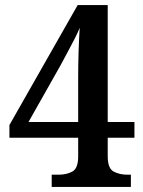

<svg xmlns="http://www.w3.org/2000/svg" viewBox="-20 -734 563 754"><path d="M183 -48H211Q242 -48 264.5 -60.5Q287 -73 287 -120V-193H17V-243L285 -714H403V-255H508V-193H403V-120Q403 -73 426 -60.5Q449 -48 480 -48H494V0H183ZM287 -255V-433Q287 -476 288.5 -527.5Q290 -579 293 -625Q287 -609 273 -581.5Q259 -554 243.5 -525.5Q228 -497 218 -478L92 -255Z"/></svg>

Font: Noto Serif Sinhala SemiCondensed SemiBold
Style: Regular
Weight: 600
Width: 4
Designer: Jelle Bosma - Monotype Design Team
Foundry: Monotype Imaging Inc.
Version: Version 2.007; ttfautohint (v1.8.4.7-5d5b)